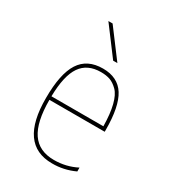

<svg xmlns="http://www.w3.org/2000/svg" viewBox="-184 -851 868 963"><g transform="rotate(30 250.0 -370.0)"><path d="M253.9 -530.3Q339.8 -530.3 379.4 -467.8Q418.9 -405.3 418.9 -269.5V-259.8H98.6Q98.6 -131.8 140.1 -70.8Q181.6 -9.8 268.6 -9.8Q338.9 -9.8 399.4 -41V-18.6Q335.9 10.7 268.6 9.8Q78.1 9.8 79.1 -259.8Q79.1 -399.4 121.1 -464.8Q163.1 -530.3 253.9 -530.3ZM277.3 -589.8 157.2 -750H181.6L301.8 -589.8ZM98.6 -280.3H399.4Q398.4 -352.5 386.2 -400.9Q374 -449.2 351.6 -471.7Q329.1 -494.1 306.6 -502Q284.2 -509.8 253.9 -509.8Q175.8 -509.8 138.2 -455.1Q100.6 -400.4 98.6 -280.3Z"/></g></svg>

Font: Mgen+ 1m thin
Style: Regular
Weight: 100
Designer: [Source Han Sans]
Ryoko NISHIZUKA  (kana & ideographs); Paul D. Hunt (Latin, Greek & Cyrillic); Wenlong ZHANG  (bopomofo
Version: Version 1.059.20150602